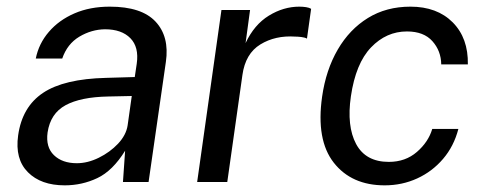

<svg xmlns="http://www.w3.org/2000/svg" viewBox="-20 -547 1464 577"><path d="M174.5 10Q103 10 63.8 -29.5Q24.5 -69 34.5 -140Q46.5 -226 109.5 -268Q172.5 -310 299 -313L385 -315.5L391 -356Q398 -405.5 371.8 -432.2Q345.5 -459 295.5 -459Q255 -458.5 218.5 -436.8Q182 -415 167 -371H87.5Q96.5 -416 126.8 -451.2Q157 -486.5 203.8 -506.8Q250.5 -527 310 -527Q405.5 -527 447.5 -482Q489.5 -437 478.5 -361L426.5 0H349.5L356 -94Q318.5 -33.5 272.5 -11.8Q226.5 10 174.5 10ZM211 -56.5Q243.5 -56.5 277 -73Q310.5 -89.5 334.8 -115.2Q359 -141 363.5 -170L376 -258.5L305.5 -257Q222.5 -255.5 177 -230.8Q131.5 -206 123 -149Q117 -105 142 -80.8Q167 -56.5 211 -56.5Z M572.5 0 645.5 -517H731.5L718 -417.5Q744 -473 788 -500Q832 -527 879.5 -527Q890 -527 899.8 -525.5Q909.5 -524 915 -520.5L902.5 -431Q896 -434.5 885.2 -435.8Q874.5 -437 867 -437Q807.5 -441 762.5 -413.5Q717.5 -386 708.5 -321.5L663 0Z M1136 10Q1036.5 10 983 -58.2Q929.5 -126.5 948 -256.5Q959.5 -337 995 -398Q1030.5 -459 1085.8 -493Q1141 -527 1213.5 -527Q1293.5 -527 1340.5 -479.8Q1387.5 -432.5 1386 -353.5H1306Q1305.5 -394 1279.5 -423.2Q1253.5 -452.5 1203 -452.5Q1141 -452.5 1095 -404.5Q1049 -356.5 1034.5 -257.5Q1021.5 -168 1050.2 -114.2Q1079 -60.5 1148.5 -60.5Q1198.5 -60.5 1233 -90.5Q1267.5 -120.5 1279 -159.5H1357.5Q1344 -107.5 1311.5 -69.5Q1279 -31.5 1233.8 -10.8Q1188.5 10 1136 10Z"/></svg>

Font: Public Sans
Style: Italic
Weight: 400
Italic angle: -8°
Designer: The Public Sans project authors (U.S. Web Design System). Libre Franklin designed by Pablo Impallari and Rodrigo Fuenzal
Version: Version 1.008; ttfautohint (v1.8.1) -l 8 -r 50 -G 200 -x 14 